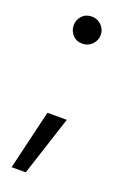

<svg xmlns="http://www.w3.org/2000/svg" viewBox="-129 -554 474 727"><g transform="rotate(20 108.5 -191.0)"><path d="M110 -402Q86 -402 71 -418Q56 -435 56 -457Q56 -479 71 -495Q86 -511 110 -511Q133 -511 149 -495Q165 -479 165 -457Q165 -435 149 -418Q133 -402 110 -402ZM154 -111 76 129H19L76 -111Z"/></g></svg>

Font: A Tai Tham KH New
Style: Regular
Weight: 400
Designer: Sangdang Kengtung
Foundry: Sangdang Kengtung
Version: Version 1.002